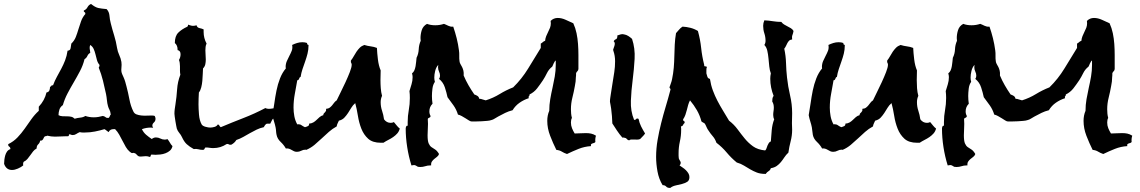

<svg xmlns="http://www.w3.org/2000/svg" viewBox="-115 -795 5647 951"><path d="M739.3 -71.3Q736.3 -57.6 727.1 -49.3Q717.8 -41 705.1 -36.1Q692.4 -31.2 679.2 -29.8Q666 -28.3 655.3 -28.3Q650.4 -28.3 646 -28.8Q641.6 -29.3 636.7 -29.3Q631.8 -29.3 631.8 -24.4Q631.8 -19.5 627 -17.6Q622.1 -19.5 617.2 -20.5Q612.3 -21.5 607.4 -21.5Q600.6 -21.5 594.2 -20.5Q587.9 -19.5 582 -19.5Q574.2 -19.5 570.8 -21.5Q567.4 -23.4 564.9 -25.9Q562.5 -28.3 560.1 -31.2Q557.6 -34.2 552.7 -36.1Q545.9 -39.1 541.5 -37.1Q537.1 -35.2 528.3 -43Q516.6 -52.7 508.3 -66.9Q500 -81.1 492.2 -96.7Q484.4 -112.3 475.6 -127.9Q466.8 -143.6 455.1 -155.3H447.3Q429.7 -155.3 422.9 -140.6Q418 -143.6 413.1 -147.9Q408.2 -152.3 402.3 -155.3Q379.9 -148.4 355.5 -143.6Q331.1 -138.7 306.6 -138.7H293Q287.1 -138.7 280.3 -140.6Q270.5 -136.7 262.7 -131.3Q254.9 -126 245.1 -126Q239.3 -126 231.4 -129.9Q225.6 -129.9 226.1 -125Q226.6 -120.1 219.7 -120.1H210.9Q197.3 -120.1 184.1 -119.1Q170.9 -118.2 157.2 -118.2Q138.7 -118.2 119.1 -123Q114.3 -120.1 108.4 -120.1Q104.5 -118.2 102.5 -113.8Q100.6 -109.4 98.6 -106Q96.7 -102.5 93.3 -100.1Q89.8 -97.7 84 -98.6Q82 -86.9 74.2 -80.1Q66.4 -73.2 66.4 -59.6Q55.7 -53.7 48.8 -44.9Q42 -36.1 35.2 -26.4Q28.3 -16.6 21 -7.8Q13.7 1 2.9 5.9Q-2 11.7 0 24.4Q-10.7 33.2 -26.4 40Q-42 46.9 -55.7 46.9Q-84 46.9 -94.7 16.6Q-94.7 6.8 -93.3 -4.4Q-91.8 -15.6 -88.9 -25.9Q-85.9 -36.1 -80.1 -44.4Q-74.2 -52.7 -63.5 -56.6Q-63.5 -65.4 -69.3 -68.8Q-75.2 -72.3 -74.2 -81.1Q-47.9 -93.8 -28.3 -114.3Q-8.8 -134.8 7.3 -157.7Q23.4 -180.7 40 -204.1Q56.6 -227.5 77.1 -246.1V-266.6Q106.4 -297.9 115.2 -336.9Q126 -338.9 129.4 -346.7Q132.8 -354.5 132.8 -365.2Q137.7 -365.2 139.2 -369.6Q140.6 -374 147.5 -372.1Q156.2 -395.5 167 -415Q177.7 -434.6 188.5 -454.6Q199.2 -474.6 207.5 -496.1Q215.8 -517.6 219.7 -543.9Q233.4 -544.9 234.9 -557.1Q236.3 -569.3 238.3 -579.1Q252.9 -592.8 260.3 -611.3Q267.6 -629.9 273.4 -649.9Q279.3 -669.9 286.6 -689.9Q293.9 -710 307.6 -725.6V-728.5Q307.6 -733.4 303.7 -734.9Q299.8 -736.3 299.8 -741.2Q300.8 -742.2 300.8 -743.2Q312.5 -748 318.4 -759.3Q324.2 -770.5 335.9 -775.4Q356.4 -758.8 372.1 -755.4Q387.7 -752 413.1 -750Q425.8 -736.3 427.2 -717.3Q428.7 -698.2 433.6 -679.7Q441.4 -648.4 450.7 -618.7Q460 -588.9 464.8 -557.6Q467.8 -539.1 475.6 -522.5Q483.4 -505.9 486.3 -488.3Q488.3 -474.6 486.3 -457.5Q484.4 -440.4 490.2 -427.7L497.1 -412.1Q502 -401.4 505.4 -389.6Q508.8 -377.9 511.7 -366.2Q519.5 -336.9 525.9 -303.2Q532.2 -269.5 545.9 -242.2Q550.8 -232.4 561 -228.5Q571.3 -224.6 584 -223.1Q596.7 -221.7 608.9 -222.2Q621.1 -222.7 629.9 -222.7H639.6Q645.5 -222.7 651.4 -220.7Q655.3 -212.9 655.3 -207Q655.3 -195.3 647.5 -188.5Q639.6 -181.6 639.6 -172.9Q639.6 -168 643.6 -162.1Q639.6 -163.1 631.8 -163.1Q609.4 -163.1 587.9 -155.3Q595.7 -138.7 608.9 -127.4Q622.1 -116.2 636.7 -106.4Q646.5 -114.3 657.2 -114.3Q668.9 -114.3 679.2 -108.9Q689.5 -103.5 701.2 -103.5Q710 -103.5 713.9 -106.4Q721.7 -97.7 726.6 -88.4Q731.4 -79.1 739.3 -71.3ZM433.6 -227.5Q431.6 -244.1 427.2 -251.5Q422.9 -258.8 419.9 -269.5Q416 -283.2 414.6 -298.8Q413.1 -314.5 410.2 -329.1Q403.3 -362.3 395 -395.5Q386.7 -428.7 374 -460Q377.9 -465.8 377.9 -470.7V-473.6Q369.1 -483.4 365.2 -497.6Q361.3 -511.7 357.9 -525.9Q354.5 -540 349.1 -552.2Q343.8 -564.5 332 -572.3Q329.1 -566.4 329.1 -558.6Q329.1 -551.8 330.6 -545.9Q332 -540 332 -533.2Q322.3 -528.3 317.9 -518.1Q313.5 -507.8 303.7 -502Q295.9 -470.7 281.2 -442.9Q266.6 -415 250.5 -387.7Q234.4 -360.4 219.7 -332.5Q205.1 -304.7 196.3 -274.4Q183.6 -265.6 179.2 -252Q174.8 -238.3 174.8 -224.6Q183.6 -219.7 194.8 -219.2Q206.1 -218.8 216.8 -218.8Q227.5 -218.8 237.3 -216.8Q247.1 -214.8 254.9 -207Q267.6 -210.9 282.7 -212.4Q297.9 -213.9 307.6 -220.7Q327.1 -213.9 349.6 -213.9Q361.3 -213.9 372.6 -215.8Q383.8 -217.8 394.5 -220.7Q403.3 -218.8 408.2 -214.4Q413.1 -210 422.9 -210.9Q427.7 -214.8 428.7 -219.2Q429.7 -223.6 433.6 -227.5Z M1263.7 -251Q1263.7 -240.2 1255.9 -234.9Q1248 -229.5 1248 -220.7Q1248 -216.8 1252 -210.9Q1238.3 -210.9 1233.4 -202.1Q1228.5 -193.4 1223.6 -182.6H1210.9Q1206.1 -182.6 1203.1 -180.7Q1200.2 -178.7 1197.8 -175.3Q1195.3 -171.9 1191.4 -165Q1172.9 -161.1 1155.8 -152.8Q1138.7 -144.5 1122.6 -135.3Q1106.4 -126 1089.8 -116.7Q1073.2 -107.4 1055.7 -101.6Q1046.9 -86.9 1030.3 -78.1H1027.3Q1022.5 -77.1 1019 -79.6Q1015.6 -82 1010.7 -82Q1007.8 -82 1006.8 -81.1Q977.5 -61.5 941.4 -61.5Q931.6 -61.5 922.9 -63Q914.1 -64.5 904.3 -64.5Q901.4 -64.5 900.4 -62.5L898.4 -58.6Q897.5 -56.6 896 -54.7Q894.5 -52.7 888.7 -52.7Q877.9 -52.7 867.2 -55.7Q856.4 -58.6 844.7 -56.6Q822.3 -69.3 809.6 -81.1Q796.9 -92.8 786.1 -116.2Q781.2 -127 772.9 -136.7Q764.6 -146.5 760.7 -158.2Q759.8 -162.1 757.8 -172.4Q755.9 -182.6 753.9 -194.3Q752 -206.1 750.5 -216.8Q749 -227.5 749 -231.4Q749 -243.2 750.5 -254.4Q752 -265.6 753.9 -277.3Q759.8 -314.5 762.2 -352.1Q764.6 -389.6 778.3 -424.8Q776.4 -435.5 776.4 -445.3V-466.8Q776.4 -485.4 771.5 -498Q779.3 -510.7 779.3 -526.4Q779.3 -543.9 764.6 -546.9V-549.8Q764.6 -570.3 751 -582Q751 -616.2 768.1 -633.3Q785.2 -650.4 813.5 -663.1Q817.4 -668.9 816.4 -672.9Q823.2 -670.9 829.1 -668.9Q835 -667 840.8 -667Q850.6 -667 858.4 -669.9Q861.3 -658.2 873.5 -655.8Q885.7 -653.3 893.6 -649.4V-636.7Q893.6 -606.4 908.2 -579.1Q904.3 -571.3 903.3 -562.5Q902.3 -553.7 902.3 -545.9Q902.3 -534.2 903.3 -522.5Q904.3 -510.7 904.3 -500Q904.3 -488.3 901.9 -476.6Q899.4 -464.8 890.6 -456.1Q889.6 -443.4 889.2 -427.2Q888.7 -411.1 887.2 -394.5Q885.7 -377.9 881.8 -362.3Q877.9 -346.7 870.1 -336.9Q869.1 -322.3 868.7 -307.1Q868.2 -292 868.2 -278.3Q868.2 -256.8 870.6 -227.5Q873 -198.2 883.8 -178.7Q888.7 -170.9 902.8 -167Q917 -163.1 925.8 -163.1Q936.5 -163.1 947.8 -166.5Q959 -169.9 963.9 -178.7Q969.7 -177.7 971.7 -172.9Q973.6 -168 978.5 -165Q1034.2 -188.5 1089.8 -210Q1145.5 -231.4 1199.2 -259.8Q1207 -255.9 1215.8 -255.9Q1225.6 -255.9 1235.4 -257.8Q1245.1 -259.8 1254.9 -259.8H1261.7Q1263.7 -253.9 1263.7 -251Z M1865.2 -158.2Q1861.3 -143.6 1852.5 -133.8Q1843.8 -124 1832.5 -116.2Q1821.3 -108.4 1808.6 -102.1Q1795.9 -95.7 1784.2 -87.9H1771.5Q1730.5 -87.9 1708.5 -107.9Q1686.5 -127.9 1674.8 -157.7Q1663.1 -187.5 1657.7 -221.7Q1652.3 -255.9 1644.5 -284.2Q1632.8 -274.4 1625 -261.2Q1617.2 -248 1608.9 -235.4Q1600.6 -222.7 1590.3 -211.9Q1580.1 -201.2 1563.5 -197.3Q1560.5 -190.4 1557.1 -183.6Q1553.7 -176.8 1552.7 -168.9Q1531.2 -157.2 1513.7 -141.6Q1496.1 -126 1478.5 -109.4Q1460.9 -92.8 1442.9 -77.6Q1424.8 -62.5 1402.3 -52.7Q1401.4 -53.7 1398.4 -53.7Q1386.7 -53.7 1377 -48.3Q1367.2 -43 1355.5 -43Q1347.7 -43 1341.3 -45.9Q1335 -48.8 1328.6 -52.7Q1322.3 -56.6 1315.4 -58.6Q1308.6 -60.5 1300.8 -59.6Q1291 -77.1 1274.9 -92.3Q1258.8 -107.4 1254.9 -127Q1252.9 -135.7 1252.4 -145Q1252 -154.3 1250 -164.1Q1247.1 -178.7 1242.2 -193.8Q1237.3 -209 1234.4 -224.6Q1239.3 -251 1243.7 -282.7Q1248 -314.5 1254.4 -346.2Q1260.7 -377.9 1272 -406.7Q1283.2 -435.5 1300.8 -456.1L1299.8 -462.9Q1299.8 -478.5 1305.7 -492.2Q1311.5 -505.9 1318.4 -518.6Q1325.2 -531.2 1330.1 -543.9Q1335 -556.6 1332 -572.3Q1343.8 -578.1 1356.4 -582Q1369.1 -585.9 1382.8 -585.9Q1395.5 -585.9 1406.2 -582Q1404.3 -574.2 1413.1 -572.3V-569.3Q1413.1 -548.8 1408.2 -529.3Q1403.3 -509.8 1396.5 -490.7Q1389.6 -471.7 1383.3 -452.6Q1377 -433.6 1374 -414.1Q1370.1 -413.1 1368.7 -410.2Q1367.2 -407.2 1366.2 -404.3Q1365.2 -401.4 1363.3 -399.4Q1361.3 -397.5 1357.4 -397.5Q1351.6 -363.3 1345.2 -329.6Q1338.9 -295.9 1338.9 -261.7Q1338.9 -241.2 1342.8 -219.7Q1346.7 -198.2 1357.4 -178.7L1361.3 -179.7Q1372.1 -179.7 1378.4 -174.8Q1384.8 -169.9 1395.5 -165Q1403.3 -167 1410.2 -170.4Q1417 -173.8 1416 -182.6Q1428.7 -183.6 1437.5 -189Q1446.3 -194.3 1453.1 -201.2L1467.8 -214.8Q1475.6 -221.7 1486.3 -224.6Q1486.3 -230.5 1489.3 -233.4L1495.1 -239.3Q1498 -242.2 1499.5 -245.6Q1501 -249 1500 -255.9Q1511.7 -256.8 1518.1 -261.7Q1524.4 -266.6 1529.8 -272.9Q1535.2 -279.3 1540 -286.1Q1544.9 -293 1552.7 -297.9Q1559.6 -312.5 1571.8 -336.9Q1584 -361.3 1596.2 -387.7Q1608.4 -414.1 1617.7 -438Q1627 -461.9 1627 -474.6Q1627 -479.5 1624.5 -483.4Q1622.1 -487.3 1623 -492.2V-495.1Q1630.9 -504.9 1637.2 -516.6Q1643.6 -528.3 1650.9 -539.1Q1658.2 -549.8 1667 -558.6Q1675.8 -567.4 1689.5 -572.3Q1705.1 -567.4 1721.2 -565.4Q1737.3 -563.5 1752 -557.6Q1752.9 -533.2 1756.8 -501Q1760.7 -468.8 1770.5 -446.3Q1770.5 -433.6 1770 -421.9Q1769.5 -410.2 1769.5 -398.4Q1769.5 -378.9 1771 -358.4Q1772.5 -337.9 1777.3 -320.3Q1770.5 -305.7 1770.5 -289.1Q1770.5 -266.6 1777.3 -246.6Q1784.2 -226.6 1787.1 -204.1Q1799.8 -186.5 1820.3 -186.5Q1825.2 -186.5 1828.6 -187.5Q1832 -188.5 1835.9 -190.4Q1843.8 -181.6 1850.1 -173.3Q1856.4 -165 1865.2 -158.2Z M2836.9 -123Q2832 -107.4 2834 -91.8Q2831.1 -87.9 2827.1 -86.9Q2823.2 -85.9 2819.3 -84.5Q2815.4 -83 2813 -80.6Q2810.5 -78.1 2812.5 -71.3Q2780.3 -69.3 2751 -57.6Q2721.7 -45.9 2693.4 -32.2Q2678.7 -37.1 2668 -43.9Q2657.2 -50.8 2640.6 -52.7Q2624 -85.9 2609.9 -122.6Q2595.7 -159.2 2595.7 -196.3Q2595.7 -223.6 2605.5 -246.1Q2605.5 -275.4 2610.4 -303.7Q2615.2 -332 2621.6 -359.9Q2627.9 -387.7 2632.8 -416Q2637.7 -444.3 2637.7 -473.6V-495.1Q2635.7 -495.1 2632.8 -490.7Q2629.9 -486.3 2627.4 -481Q2625 -475.6 2623 -470.7Q2621.1 -465.8 2620.1 -464.8Q2603.5 -452.1 2594.2 -433.1Q2585 -414.1 2574.2 -397.5Q2560.5 -377 2545.4 -357.4Q2530.3 -337.9 2507.8 -327.1V-325.2Q2507.8 -320.3 2504.9 -318.4Q2502 -316.4 2503.9 -308.6Q2479.5 -300.8 2458.5 -286.1Q2437.5 -271.5 2423.8 -249Q2404.3 -244.1 2387.2 -235.8Q2370.1 -227.5 2352.5 -217.8Q2344.7 -213.9 2335.9 -208Q2327.1 -202.1 2318.4 -200.2Q2310.5 -197.3 2297.4 -196.3Q2284.2 -195.3 2270 -194.3Q2255.9 -193.4 2242.2 -193.4H2220.7Q2215.8 -193.4 2208 -198.2Q2200.2 -203.1 2190.9 -209Q2181.6 -214.8 2171.9 -220.2Q2162.1 -225.6 2153.3 -227.5Q2145.5 -252.9 2131.3 -272.9Q2117.2 -293 2101.6 -313.5Q2096.7 -336.9 2088.4 -362.3Q2080.1 -387.7 2059.6 -404.3Q2064.5 -411.1 2064.5 -419.9Q2064.5 -430.7 2059.6 -440.4Q2054.7 -450.2 2054.7 -461.9Q2054.7 -469.7 2055.7 -473.6Q2044.9 -461.9 2040.5 -443.8Q2036.1 -425.8 2036.1 -411.1Q2036.1 -399.4 2039.1 -389.6Q2029.3 -376 2026.9 -355.5Q2024.4 -335 2024.4 -319.3Q2024.4 -299.8 2027.3 -281.2Q2011.7 -265.6 2011.7 -243.2Q2011.7 -230.5 2017.6 -220.7Q2017.6 -216.8 2015.6 -214.8Q2013.7 -212.9 2011.2 -211.9Q2008.8 -210.9 2006.3 -209.5Q2003.9 -208 2003.9 -204.1Q2003.9 -199.2 2004.4 -193.4Q2004.9 -187.5 2004.9 -181.6Q2004.9 -168 2003.9 -153.3Q2002.9 -138.7 2002.9 -125Q2002.9 -96.7 2008.3 -84.5Q2013.7 -72.3 2022 -66.4Q2030.3 -60.5 2040 -54.7Q2049.8 -48.8 2059.6 -32.2Q2056.6 -23.4 2049.3 -18.1Q2042 -12.7 2035.6 -7.3Q2029.3 -2 2024.4 4.9Q2019.5 11.7 2020.5 24.4H2015.6Q2002.9 24.4 1991.2 28.3Q1979.5 32.2 1966.8 32.2Q1963.9 32.2 1960.9 31.7Q1958 31.2 1955.1 31.2L1945.3 25.4Q1940.4 22.5 1935.5 22.5Q1930.7 22.5 1922.9 24.4Q1909.2 -19.5 1901.9 -66.4Q1894.5 -113.3 1894.5 -158.2Q1894.5 -163.1 1897 -168.5Q1899.4 -173.8 1904.3 -171.9V-190.4Q1904.3 -220.7 1909.7 -249.5Q1915 -278.3 1915 -309.6Q1915 -318.4 1914.6 -327.1Q1914.1 -335.9 1913.1 -343.8Q1918 -360.4 1923.3 -377.4Q1928.7 -394.5 1928.7 -413.1Q1928.7 -420.9 1925.8 -431.6Q1933.6 -437.5 1937.5 -446.8Q1941.4 -456.1 1943.4 -467.3Q1945.3 -478.5 1946.3 -489.3Q1947.3 -500 1948.2 -508.8Q1958 -528.3 1959 -550.8Q1960 -573.2 1968.8 -592.8Q1967.8 -596.7 1967.8 -606.4Q1967.8 -626 1974.1 -646Q1980.5 -666 2000 -676.8Q2017.6 -669.9 2041 -669.9Q2063.5 -669.9 2084 -676.8Q2089.8 -674.8 2094.7 -672.4Q2099.6 -669.9 2105 -667.5Q2110.4 -665 2116.2 -663.6Q2122.1 -662.1 2129.9 -663.1Q2139.6 -634.8 2147 -605.5Q2154.3 -576.2 2158.2 -545.9Q2160.2 -533.2 2159.7 -518.6Q2159.2 -503.9 2161.1 -491.2Q2162.1 -483.4 2166 -477.1Q2169.9 -470.7 2173.8 -462.9Q2177.7 -455.1 2180.2 -445.3Q2182.6 -435.5 2181.6 -420.9Q2192.4 -395.5 2205.6 -372.6Q2218.8 -349.6 2234.4 -327.1Q2243.2 -324.2 2250 -319.8Q2256.8 -315.4 2258.8 -305.7Q2267.6 -305.7 2274.4 -302.7L2291 -297.9Q2328.1 -309.6 2359.9 -329.1Q2391.6 -348.6 2426.8 -362.3Q2469.7 -404.3 2501 -455.6Q2532.2 -506.8 2563.5 -557.6V-579.1Q2569.3 -582 2573.7 -586.4Q2578.1 -590.8 2585 -592.8Q2585.9 -604.5 2590.3 -615.7Q2594.7 -627 2600.1 -637.2Q2605.5 -647.5 2609.4 -657.7Q2613.3 -668 2613.3 -679.7Q2613.3 -686.5 2612.3 -691.4Q2627 -706.1 2647.5 -706.1Q2667 -706.1 2687 -696.8Q2707 -687.5 2724.6 -679.7Q2735.4 -656.2 2740.7 -630.4Q2746.1 -604.5 2748 -577.1Q2750 -549.8 2750 -522.5V-453.1Q2749 -445.3 2744.6 -441.9Q2740.2 -438.5 2738.3 -431.6V-421.9Q2738.3 -417 2737.3 -412.1Q2737.3 -391.6 2732.4 -369.1Q2727.5 -340.8 2720.2 -312Q2712.9 -283.2 2712.9 -253.9Q2712.9 -243.2 2713.9 -232.4Q2714.8 -221.7 2717.8 -210.9Q2712.9 -202.1 2712.9 -188.5Q2712.9 -172.9 2718.3 -159.7Q2723.6 -146.5 2731.4 -133.8Q2745.1 -133.8 2758.8 -134.8Q2772.5 -135.7 2787.1 -135.7Q2800.8 -135.7 2812.5 -133.3Q2824.2 -130.9 2836.9 -123Z M3080.1 -133.8Q3075.2 -126 3068.4 -119.6Q3061.5 -113.3 3055.7 -106.4Q3048.8 -103.5 3040.5 -103.5Q3032.2 -103.5 3024.9 -104Q3017.6 -104.5 3011.2 -104Q3004.9 -103.5 3001 -99.6Q2993.2 -101.6 2989.3 -106.9Q2985.4 -112.3 2975.6 -113.3Q2971.7 -114.3 2967.8 -113.3Q2953.1 -129.9 2940.9 -148.4Q2928.7 -167 2918 -183.6Q2917 -219.7 2912.1 -256.8Q2911.1 -265.6 2909.2 -274.4Q2907.2 -283.2 2906.2 -291Q2906.2 -300.8 2907.7 -310.1Q2909.2 -319.3 2910.2 -327.1Q2914.1 -355.5 2918.9 -382.8Q2923.8 -410.2 2927.7 -438.5Q2931.6 -463.9 2931.6 -491.7Q2931.6 -519.5 2922.9 -543.9L2921.9 -548.8Q2923.8 -556.6 2926.3 -562Q2928.7 -567.4 2929.7 -574.2Q2931.6 -585 2924.8 -589.8Q2927.7 -597.7 2934.6 -600.1Q2941.4 -602.5 2942.4 -611.3Q2943.4 -615.2 2942.4 -619.1Q2950.2 -622.1 2958.5 -624.5Q2966.8 -627 2974.6 -625Q2987.3 -623 2997.1 -616.7Q3006.8 -610.4 3015.6 -602.5Q3031.2 -555.7 3028.3 -503.4Q3025.4 -451.2 3018.6 -398.4Q3011.7 -345.7 3009.8 -295.4Q3007.8 -245.1 3025.4 -202.1L3027.3 -201.2Q3032.2 -200.2 3035.2 -204.6Q3038.1 -209 3043 -208Q3046.9 -206.1 3047.9 -206.1Q3051.8 -186.5 3060.5 -168.9Q3069.3 -151.4 3080.1 -133.8Z M3815.4 -641.6Q3813.5 -629.9 3810.1 -621.6Q3806.6 -613.3 3808.6 -599.6Q3798.8 -598.6 3793.5 -593.3Q3788.1 -587.9 3784.7 -581.1Q3781.2 -574.2 3777.8 -566.9Q3774.4 -559.6 3769.5 -553.7Q3777.3 -518.6 3778.3 -482.4Q3779.3 -446.3 3783.2 -411.1Q3788.1 -366.2 3798.3 -322.8Q3808.6 -279.3 3808.6 -234.4Q3808.6 -220.7 3808.1 -209Q3807.6 -197.3 3807.6 -184.6Q3807.6 -176.8 3808.1 -168.5Q3808.6 -160.2 3808.6 -152.3Q3808.6 -124 3801.3 -95.7Q3793.9 -67.4 3790 -39.1Q3778.3 -28.3 3770 -15.6Q3761.7 -2.9 3752.9 7.8Q3744.1 18.6 3732.4 26.9Q3720.7 35.2 3703.1 38.1Q3700.2 47.9 3691.9 52.7Q3683.6 57.6 3677.7 66.4H3675.8Q3651.4 66.4 3633.8 59.6Q3616.2 52.7 3601.1 43.9Q3585.9 35.2 3570.3 25.4Q3554.7 15.6 3534.2 9.8Q3506.8 -12.7 3484.4 -39.6Q3461.9 -66.4 3433.6 -87.9Q3426.8 -107.4 3415.5 -120.1Q3404.3 -132.8 3393.6 -149.4Q3388.7 -156.2 3386.2 -162.1Q3383.8 -168 3379.9 -175.8Q3377 -183.6 3370.6 -186.5Q3364.3 -189.5 3359.4 -193.4Q3351.6 -223.6 3336.9 -249Q3322.3 -274.4 3302.7 -297.9Q3296.9 -287.1 3293.5 -274.9Q3290 -262.7 3287.1 -250.5Q3284.2 -238.3 3279.8 -226.1Q3275.4 -213.9 3268.6 -204.1V-201.2Q3268.6 -196.3 3272.5 -195.3Q3276.4 -194.3 3276.4 -189.5Q3276.4 -188.5 3275.9 -187.5Q3275.4 -186.5 3275.4 -185.5Q3270.5 -181.6 3268.1 -175.8Q3265.6 -169.9 3257.8 -168.9Q3258.8 -164.1 3258.8 -159.2V-150.4Q3258.8 -122.1 3252.4 -93.8Q3246.1 -65.4 3246.1 -36.1V-23.4Q3246.1 -16.6 3247.1 -10.7Q3249 -4.9 3252.9 1Q3256.8 6.8 3256.8 11.7Q3256.8 18.6 3251 24.4Q3257.8 29.3 3266.6 35.2Q3275.4 41 3282.7 48.3Q3290 55.7 3294.9 64Q3299.8 72.3 3299.8 82Q3299.8 98.6 3289.1 105.5Q3278.3 112.3 3263.2 116.2Q3248 120.1 3231.9 123.5Q3215.8 127 3205.1 135.7H3202.1Q3190.4 135.7 3184.6 128.9Q3178.7 122.1 3167 122.1Q3148.4 91.8 3141.6 54.2Q3134.8 16.6 3134.8 -17.6Q3134.8 -59.6 3142.1 -101.6Q3149.4 -143.6 3159.7 -184.6Q3169.9 -225.6 3182.1 -266.1Q3194.3 -306.6 3205.1 -347.7L3206.1 -350.6Q3206.1 -355.5 3203.6 -357.4Q3201.2 -359.4 3201.2 -363.3Q3201.2 -365.2 3202.1 -365.2Q3205.1 -375 3208.5 -383.8Q3211.9 -392.6 3213.9 -403.3Q3219.7 -430.7 3222.2 -459.5Q3224.6 -488.3 3225.1 -516.6Q3225.6 -544.9 3227.1 -573.7Q3228.5 -602.5 3233.4 -630.9Q3241.2 -638.7 3248 -647.5Q3254.9 -656.2 3265.6 -663.1Q3285.2 -662.1 3304.7 -657.2Q3324.2 -652.3 3341.8 -641.6Q3353.5 -599.6 3357.9 -557.6Q3362.3 -515.6 3373 -473.6V-470.7Q3373 -465.8 3378.4 -466.3Q3383.8 -466.8 3386.7 -462.9Q3384.8 -460 3384.3 -456.1Q3383.8 -452.1 3383.8 -448.2V-431.6Q3385.7 -423.8 3388.7 -415Q3391.6 -406.2 3401.4 -404.3Q3406.2 -373 3416 -346.7Q3425.8 -320.3 3438.5 -295.9Q3451.2 -271.5 3465.8 -247.6Q3480.5 -223.6 3496.1 -197.3Q3520.5 -178.7 3538.1 -154.8Q3555.7 -130.9 3573.7 -108.9Q3591.8 -86.9 3614.7 -70.3Q3637.7 -53.7 3674.8 -49.8Q3679.7 -53.7 3681.6 -60.5L3686.5 -74.2Q3689.5 -81.1 3692.9 -86.4Q3696.3 -91.8 3703.1 -94.7Q3705.1 -122.1 3707.5 -150.4Q3710 -178.7 3719.7 -204.1Q3714.8 -212.9 3714.8 -225.6Q3714.8 -235.4 3716.3 -244.1Q3717.8 -252.9 3717.8 -261.7Q3717.8 -280.3 3710 -292Q3710 -298.8 3710.9 -306.2Q3711.9 -313.5 3716.8 -320.3Q3709 -339.8 3704.6 -361.3Q3700.2 -382.8 3700.2 -405.3Q3700.2 -418 3703.1 -431.6Q3697.3 -446.3 3695.3 -465.8L3691.4 -505.9Q3689.5 -526.4 3685.5 -543.9Q3681.6 -561.5 3670.9 -572.3Q3676.8 -581.1 3676.8 -592.8Q3676.8 -612.3 3670.9 -629.9Q3665 -647.5 3665 -667Q3665 -680.7 3670.9 -694.3Q3692.4 -693.4 3713.4 -689.9Q3734.4 -686.5 3754.9 -686.5Q3760.7 -678.7 3768.6 -673.8Q3776.4 -668.9 3785.2 -664.6Q3793.9 -660.2 3802.2 -655.3Q3810.5 -650.4 3815.4 -641.6Z M4521.5 -158.2Q4517.6 -143.6 4508.8 -133.8Q4500 -124 4488.8 -116.2Q4477.5 -108.4 4464.8 -102.1Q4452.1 -95.7 4440.4 -87.9H4427.7Q4386.7 -87.9 4364.7 -107.9Q4342.8 -127.9 4331.1 -157.7Q4319.3 -187.5 4314 -221.7Q4308.6 -255.9 4300.8 -284.2Q4289.1 -274.4 4281.2 -261.2Q4273.4 -248 4265.1 -235.4Q4256.8 -222.7 4246.6 -211.9Q4236.3 -201.2 4219.7 -197.3Q4216.8 -190.4 4213.4 -183.6Q4210 -176.8 4209 -168.9Q4187.5 -157.2 4169.9 -141.6Q4152.3 -126 4134.8 -109.4Q4117.2 -92.8 4099.1 -77.6Q4081.1 -62.5 4058.6 -52.7Q4057.6 -53.7 4054.7 -53.7Q4043 -53.7 4033.2 -48.3Q4023.4 -43 4011.7 -43Q4003.9 -43 3997.6 -45.9Q3991.2 -48.8 3984.9 -52.7Q3978.5 -56.6 3971.7 -58.6Q3964.8 -60.5 3957 -59.6Q3947.3 -77.1 3931.2 -92.3Q3915 -107.4 3911.1 -127Q3909.2 -135.7 3908.7 -145Q3908.2 -154.3 3906.2 -164.1Q3903.3 -178.7 3898.4 -193.8Q3893.6 -209 3890.6 -224.6Q3895.5 -251 3899.9 -282.7Q3904.3 -314.5 3910.6 -346.2Q3917 -377.9 3928.2 -406.7Q3939.5 -435.5 3957 -456.1L3956.1 -462.9Q3956.1 -478.5 3961.9 -492.2Q3967.8 -505.9 3974.6 -518.6Q3981.4 -531.2 3986.3 -543.9Q3991.2 -556.6 3988.3 -572.3Q4000 -578.1 4012.7 -582Q4025.4 -585.9 4039.1 -585.9Q4051.8 -585.9 4062.5 -582Q4060.5 -574.2 4069.3 -572.3V-569.3Q4069.3 -548.8 4064.5 -529.3Q4059.6 -509.8 4052.7 -490.7Q4045.9 -471.7 4039.6 -452.6Q4033.2 -433.6 4030.3 -414.1Q4026.4 -413.1 4024.9 -410.2Q4023.4 -407.2 4022.5 -404.3Q4021.5 -401.4 4019.5 -399.4Q4017.6 -397.5 4013.7 -397.5Q4007.8 -363.3 4001.5 -329.6Q3995.1 -295.9 3995.1 -261.7Q3995.1 -241.2 3999 -219.7Q4002.9 -198.2 4013.7 -178.7L4017.6 -179.7Q4028.3 -179.7 4034.7 -174.8Q4041 -169.9 4051.8 -165Q4059.6 -167 4066.4 -170.4Q4073.2 -173.8 4072.3 -182.6Q4085 -183.6 4093.8 -189Q4102.5 -194.3 4109.4 -201.2L4124 -214.8Q4131.8 -221.7 4142.6 -224.6Q4142.6 -230.5 4145.5 -233.4L4151.4 -239.3Q4154.3 -242.2 4155.8 -245.6Q4157.2 -249 4156.2 -255.9Q4168 -256.8 4174.3 -261.7Q4180.7 -266.6 4186 -272.9Q4191.4 -279.3 4196.3 -286.1Q4201.2 -293 4209 -297.9Q4215.8 -312.5 4228 -336.9Q4240.2 -361.3 4252.4 -387.7Q4264.6 -414.1 4273.9 -438Q4283.2 -461.9 4283.2 -474.6Q4283.2 -479.5 4280.8 -483.4Q4278.3 -487.3 4279.3 -492.2V-495.1Q4287.1 -504.9 4293.5 -516.6Q4299.8 -528.3 4307.1 -539.1Q4314.5 -549.8 4323.2 -558.6Q4332 -567.4 4345.7 -572.3Q4361.3 -567.4 4377.4 -565.4Q4393.6 -563.5 4408.2 -557.6Q4409.2 -533.2 4413.1 -501Q4417 -468.8 4426.8 -446.3Q4426.8 -433.6 4426.3 -421.9Q4425.8 -410.2 4425.8 -398.4Q4425.8 -378.9 4427.2 -358.4Q4428.7 -337.9 4433.6 -320.3Q4426.8 -305.7 4426.8 -289.1Q4426.8 -266.6 4433.6 -246.6Q4440.4 -226.6 4443.4 -204.1Q4456.1 -186.5 4476.6 -186.5Q4481.4 -186.5 4484.9 -187.5Q4488.3 -188.5 4492.2 -190.4Q4500 -181.6 4506.3 -173.3Q4512.7 -165 4521.5 -158.2Z M5493.2 -123Q5488.3 -107.4 5490.2 -91.8Q5487.3 -87.9 5483.4 -86.9Q5479.5 -85.9 5475.6 -84.5Q5471.7 -83 5469.2 -80.6Q5466.8 -78.1 5468.8 -71.3Q5436.5 -69.3 5407.2 -57.6Q5377.9 -45.9 5349.6 -32.2Q5335 -37.1 5324.2 -43.9Q5313.5 -50.8 5296.9 -52.7Q5280.3 -85.9 5266.1 -122.6Q5252 -159.2 5252 -196.3Q5252 -223.6 5261.7 -246.1Q5261.7 -275.4 5266.6 -303.7Q5271.5 -332 5277.8 -359.9Q5284.2 -387.7 5289.1 -416Q5293.9 -444.3 5293.9 -473.6V-495.1Q5292 -495.1 5289.1 -490.7Q5286.1 -486.3 5283.7 -481Q5281.2 -475.6 5279.3 -470.7Q5277.3 -465.8 5276.4 -464.8Q5259.8 -452.1 5250.5 -433.1Q5241.2 -414.1 5230.5 -397.5Q5216.8 -377 5201.7 -357.4Q5186.5 -337.9 5164.1 -327.1V-325.2Q5164.1 -320.3 5161.1 -318.4Q5158.2 -316.4 5160.2 -308.6Q5135.7 -300.8 5114.7 -286.1Q5093.8 -271.5 5080.1 -249Q5060.5 -244.1 5043.5 -235.8Q5026.4 -227.5 5008.8 -217.8Q5001 -213.9 4992.2 -208Q4983.4 -202.1 4974.6 -200.2Q4966.8 -197.3 4953.6 -196.3Q4940.4 -195.3 4926.3 -194.3Q4912.1 -193.4 4898.4 -193.4H4877Q4872.1 -193.4 4864.3 -198.2Q4856.4 -203.1 4847.2 -209Q4837.9 -214.8 4828.1 -220.2Q4818.4 -225.6 4809.6 -227.5Q4801.8 -252.9 4787.6 -272.9Q4773.4 -293 4757.8 -313.5Q4752.9 -336.9 4744.6 -362.3Q4736.3 -387.7 4715.8 -404.3Q4720.7 -411.1 4720.7 -419.9Q4720.7 -430.7 4715.8 -440.4Q4710.9 -450.2 4710.9 -461.9Q4710.9 -469.7 4711.9 -473.6Q4701.2 -461.9 4696.8 -443.8Q4692.4 -425.8 4692.4 -411.1Q4692.4 -399.4 4695.3 -389.6Q4685.5 -376 4683.1 -355.5Q4680.7 -335 4680.7 -319.3Q4680.7 -299.8 4683.6 -281.2Q4668 -265.6 4668 -243.2Q4668 -230.5 4673.8 -220.7Q4673.8 -216.8 4671.9 -214.8Q4669.9 -212.9 4667.5 -211.9Q4665 -210.9 4662.6 -209.5Q4660.2 -208 4660.2 -204.1Q4660.2 -199.2 4660.6 -193.4Q4661.1 -187.5 4661.1 -181.6Q4661.1 -168 4660.2 -153.3Q4659.2 -138.7 4659.2 -125Q4659.2 -96.7 4664.6 -84.5Q4669.9 -72.3 4678.2 -66.4Q4686.5 -60.5 4696.3 -54.7Q4706.1 -48.8 4715.8 -32.2Q4712.9 -23.4 4705.6 -18.1Q4698.2 -12.7 4691.9 -7.3Q4685.5 -2 4680.7 4.9Q4675.8 11.7 4676.8 24.4H4671.9Q4659.2 24.4 4647.5 28.3Q4635.7 32.2 4623 32.2Q4620.1 32.2 4617.2 31.7Q4614.3 31.2 4611.3 31.2L4601.6 25.4Q4596.7 22.5 4591.8 22.5Q4586.9 22.5 4579.1 24.4Q4565.4 -19.5 4558.1 -66.4Q4550.8 -113.3 4550.8 -158.2Q4550.8 -163.1 4553.2 -168.5Q4555.7 -173.8 4560.5 -171.9V-190.4Q4560.5 -220.7 4565.9 -249.5Q4571.3 -278.3 4571.3 -309.6Q4571.3 -318.4 4570.8 -327.1Q4570.3 -335.9 4569.3 -343.8Q4574.2 -360.4 4579.6 -377.4Q4585 -394.5 4585 -413.1Q4585 -420.9 4582 -431.6Q4589.8 -437.5 4593.8 -446.8Q4597.7 -456.1 4599.6 -467.3Q4601.6 -478.5 4602.5 -489.3Q4603.5 -500 4604.5 -508.8Q4614.3 -528.3 4615.2 -550.8Q4616.2 -573.2 4625 -592.8Q4624 -596.7 4624 -606.4Q4624 -626 4630.4 -646Q4636.7 -666 4656.2 -676.8Q4673.8 -669.9 4697.3 -669.9Q4719.7 -669.9 4740.2 -676.8Q4746.1 -674.8 4751 -672.4Q4755.9 -669.9 4761.2 -667.5Q4766.6 -665 4772.5 -663.6Q4778.3 -662.1 4786.1 -663.1Q4795.9 -634.8 4803.2 -605.5Q4810.5 -576.2 4814.5 -545.9Q4816.4 -533.2 4815.9 -518.6Q4815.4 -503.9 4817.4 -491.2Q4818.4 -483.4 4822.3 -477.1Q4826.2 -470.7 4830.1 -462.9Q4834 -455.1 4836.4 -445.3Q4838.9 -435.5 4837.9 -420.9Q4848.6 -395.5 4861.8 -372.6Q4875 -349.6 4890.6 -327.1Q4899.4 -324.2 4906.2 -319.8Q4913.1 -315.4 4915 -305.7Q4923.8 -305.7 4930.7 -302.7L4947.3 -297.9Q4984.4 -309.6 5016.1 -329.1Q5047.9 -348.6 5083 -362.3Q5126 -404.3 5157.2 -455.6Q5188.5 -506.8 5219.7 -557.6V-579.1Q5225.6 -582 5230 -586.4Q5234.4 -590.8 5241.2 -592.8Q5242.2 -604.5 5246.6 -615.7Q5251 -627 5256.3 -637.2Q5261.7 -647.5 5265.6 -657.7Q5269.5 -668 5269.5 -679.7Q5269.5 -686.5 5268.6 -691.4Q5283.2 -706.1 5303.7 -706.1Q5323.2 -706.1 5343.3 -696.8Q5363.3 -687.5 5380.9 -679.7Q5391.6 -656.2 5397 -630.4Q5402.3 -604.5 5404.3 -577.1Q5406.2 -549.8 5406.2 -522.5V-453.1Q5405.3 -445.3 5400.9 -441.9Q5396.5 -438.5 5394.5 -431.6V-421.9Q5394.5 -417 5393.6 -412.1Q5393.6 -391.6 5388.7 -369.1Q5383.8 -340.8 5376.5 -312Q5369.1 -283.2 5369.1 -253.9Q5369.1 -243.2 5370.1 -232.4Q5371.1 -221.7 5374 -210.9Q5369.1 -202.1 5369.1 -188.5Q5369.1 -172.9 5374.5 -159.7Q5379.9 -146.5 5387.7 -133.8Q5401.4 -133.8 5415 -134.8Q5428.7 -135.7 5443.4 -135.7Q5457 -135.7 5468.8 -133.3Q5480.5 -130.9 5493.2 -123Z"/></svg>

Font: Rock Salt
Style: Regular
Weight: 400
Version: Version 1.001